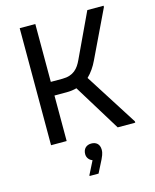

<svg xmlns="http://www.w3.org/2000/svg" viewBox="-137 -812 924 1141"><g transform="rotate(-15 325.0 -242.0)"><path d="M409 -330C435 -355 456 -386 472 -420L612 -712V-720H512L384 -448C362 -400 332 -364 264 -364H192V-720H96V0H192V-280H268C290 -280 311 -283 329 -288L506 0H614V-8ZM329 52C299 52 278 71 278 104C278 130 297 145 311 150L270 231V236H325L364 159C369 147 380 128 380 104C380 68 358 52 329 52Z"/></g></svg>

Font: Kufam Arabic Latin Roman Normal
Style: Regular
Weight: 400
Designer: Wael Morcos & Artur Schmal
Version: Version 1.200;PS 001.200;hotconv 1.0.88;makeotf.lib2.5.64775